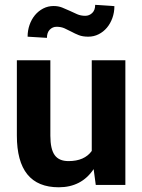

<svg xmlns="http://www.w3.org/2000/svg" viewBox="-20 -784 604 814"><path d="M465 -758Q465 -731.5 456.5 -707.8Q448 -684 433.2 -666.5Q418.5 -649 398.2 -638.8Q378 -628.5 354 -628.5Q330.5 -628.5 314 -635Q297.5 -641.5 283 -649.5Q268.5 -657 253.8 -663.8Q239 -670.5 220 -670.5Q203 -670.5 191 -658.2Q179 -646 179 -623.5L97 -628.5Q97 -654.5 105.2 -678.2Q113.5 -702 128.2 -719.8Q143 -737.5 163.2 -748Q183.5 -758.5 207.5 -758.5Q227 -758.5 243.5 -752Q260 -745.5 276 -738Q291.5 -730.5 307 -723.8Q322.5 -717 341.5 -717Q358.5 -717 371 -729Q383.5 -741 383.5 -763.5ZM229 10Q51.5 10 51.5 -209.5V-528.5H193.5V-208.5Q193.5 -152 211.8 -126.5Q230 -101 270.5 -101Q338 -101 369 -144V-528.5H511.5V0H386L377 -67Q325.5 10 229 10Z"/></svg>

Font: Roberto Sans
Style: Bold
Weight: 700
Designer: Google (font) & Cristiano Sobral (main changes)
Version: Version 1.000;October 12, 2021;FontCreator 14.0.0.2814 64-bi